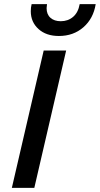

<svg xmlns="http://www.w3.org/2000/svg" viewBox="-20 -903 480 923"><path d="M440 -883Q429 -814 381 -772Q333 -730 263 -730Q202 -730 165 -763.5Q128 -797 128 -849Q128 -867 132 -883H206Q204 -869 204 -864Q204 -834 222.5 -817.5Q241 -801 272 -801Q307 -801 331.5 -822Q356 -843 363 -883ZM298 -660 145 0H37L190 -660Z"/></svg>

Font: Elaine Sans Medium
Style: Italic
Weight: 500
Italic angle: -13°
Designer: Wei Huang
Foundry: Wei Huang
Version: Version 2.001;December 24, 2019;FontCreator 12.0.0.2547 64-b